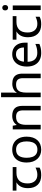

<svg xmlns="http://www.w3.org/2000/svg" viewBox="1416 -2216 810 3683"><g transform="rotate(-90 1821.5 -375.0)"><path d="M301 10Q183 10 118 -57Q53 -124 53 -245Q53 -325 82 -380.5Q111 -436 165 -465H6V-537H458V-465H345Q251 -465 197.5 -411.5Q144 -358 144 -252Q144 -165 187 -114.5Q230 -64 310 -64Q347 -64 381 -73.5Q415 -83 447 -99V-21Q418 -5 383 2.5Q348 10 301 10Z M1041 -269Q1041 -202 1023.5 -150.5Q1006 -99 973.5 -63Q941 -27 894.5 -8.5Q848 10 791 10Q738 10 693 -8.5Q648 -27 615 -63Q582 -99 563.5 -150.5Q545 -202 545 -269Q545 -358 575 -419.5Q605 -481 661 -513.5Q717 -546 794 -546Q867 -546 922.5 -513.5Q978 -481 1009.5 -419.5Q1041 -358 1041 -269ZM636 -269Q636 -206 652.5 -159.5Q669 -113 704 -88Q739 -63 793 -63Q847 -63 882 -88Q917 -113 933.5 -159.5Q950 -206 950 -269Q950 -333 933 -378Q916 -423 881.5 -447.5Q847 -472 792 -472Q710 -472 673 -418Q636 -364 636 -269Z M1438 -546Q1534 -546 1583 -499.5Q1632 -453 1632 -349V0H1545V-343Q1545 -408 1516 -440Q1487 -472 1425 -472Q1336 -472 1302 -422Q1268 -372 1268 -278V0H1180V-536H1251L1264 -463H1269Q1287 -491 1313.5 -509.5Q1340 -528 1372 -537Q1404 -546 1438 -546Z M1886 -537Q1886 -518 1884.5 -498Q1883 -478 1881 -462H1887Q1904 -490 1930 -508Q1956 -526 1988 -535.5Q2020 -545 2054 -545Q2119 -545 2162.5 -524.5Q2206 -504 2228 -461Q2250 -418 2250 -349V0H2163V-343Q2163 -408 2134 -440Q2105 -472 2043 -472Q1983 -472 1949 -449.5Q1915 -427 1900.5 -383.5Q1886 -340 1886 -277V0H1798V-760H1886Z M2623 -546Q2692 -546 2741.5 -516Q2791 -486 2817.5 -431.5Q2844 -377 2844 -304V-251H2477Q2479 -160 2523.5 -112.5Q2568 -65 2648 -65Q2699 -65 2738.5 -74.5Q2778 -84 2820 -102V-25Q2779 -7 2739 1.5Q2699 10 2644 10Q2568 10 2509.5 -21Q2451 -52 2418.5 -113.5Q2386 -175 2386 -264Q2386 -352 2415.5 -415Q2445 -478 2498.5 -512Q2552 -546 2623 -546ZM2622 -474Q2559 -474 2522.5 -433.5Q2486 -393 2479 -321H2752Q2752 -367 2738 -401Q2724 -435 2695.5 -454.5Q2667 -474 2622 -474Z M3196 10Q3078 10 3013 -57Q2948 -124 2948 -245Q2948 -325 2977 -380.5Q3006 -436 3060 -465H2901V-537H3353V-465H3240Q3146 -465 3092.5 -411.5Q3039 -358 3039 -252Q3039 -165 3082 -114.5Q3125 -64 3205 -64Q3242 -64 3276 -73.5Q3310 -83 3342 -99V-21Q3313 -5 3278 2.5Q3243 10 3196 10Z M3558 -536V0H3470V-536ZM3515 -737Q3535 -737 3550.5 -723.5Q3566 -710 3566 -681Q3566 -653 3550.5 -639Q3535 -625 3515 -625Q3493 -625 3478 -639Q3463 -653 3463 -681Q3463 -710 3478 -723.5Q3493 -737 3515 -737Z"/></g></svg>

Font: umalayalam15
Style: Book
Weight: 400
Designer: Jelle Bosma - Monotype Design Team
Foundry: Monotype Imaging Inc.
Version: Version 2.003